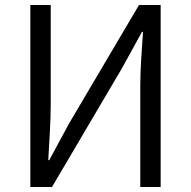

<svg xmlns="http://www.w3.org/2000/svg" viewBox="-20 -752 768 772"><path d="M102 0H189L470 -477L551 -624H555C550 -551 544 -476 544 -401V0H626V-732H539L258 -256L178 -108H174C178 -181 184 -261 184 -335V-732H102Z"/></svg>

Font: Noto Sans CJK SC DemiLight
Style: Regular
Weight: 350
Designer: Ryoko NISHIZUKA 西塚涼子 (kana, bopomofo & ideographs); Paul D. Hunt (Latin, Greek & Cyrillic); Sandoll Communications 산돌커뮤니
Foundry: Adobe
Version: Version 2.004;hotconv 1.0.118;makeotfexe 2.5.65603